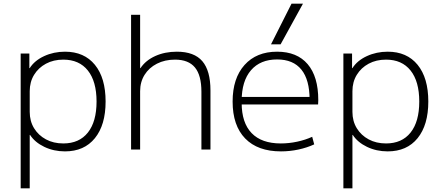

<svg xmlns="http://www.w3.org/2000/svg" viewBox="-20 -810 2386 1040"><path d="M332 -530Q436 -530 494 -459Q552 -388 552 -260Q552 -133 494 -61.5Q436 10 332 10Q271 10 220 -14.5Q169 -39 143 -79H141V210H92V-520H139V-441H141Q167 -482 219 -506Q271 -530 332 -530ZM323 -487Q270 -487 229 -465Q188 -443 164.5 -404.5Q141 -366 141 -316V-204Q141 -154 164.5 -115.5Q188 -77 229 -55Q270 -33 323 -33Q409 -33 456 -92Q503 -151 503 -260Q503 -369 456 -428Q409 -487 323 -487Z M690 0V-730H739V-441H741Q769 -483 821 -506.5Q873 -530 938 -530Q1032 -530 1076 -478.5Q1120 -427 1120 -320V0H1071V-313Q1071 -402 1036 -444.5Q1001 -487 928 -487Q873 -487 830 -465Q787 -443 763 -404.5Q739 -366 739 -316V0Z M1502 10Q1376 10 1308 -60Q1240 -130 1240 -260Q1240 -386 1304.5 -458Q1369 -530 1481 -530Q1589 -530 1646.5 -462.5Q1704 -395 1704 -268Q1704 -261 1703.5 -255Q1703 -249 1703 -244H1267V-285H1669L1657 -270Q1657 -378 1612.5 -433Q1568 -488 1481 -488Q1390 -488 1339.5 -429.5Q1289 -371 1289 -263V-253Q1289 -145 1343 -89Q1397 -33 1501 -33Q1545 -33 1589.5 -42.5Q1634 -52 1671 -69L1682 -28Q1643 -10 1596.5 0Q1550 10 1502 10ZM1500 -570H1448L1559 -790H1621Z M2080 -530Q2184 -530 2242 -459Q2300 -388 2300 -260Q2300 -133 2242 -61.5Q2184 10 2080 10Q2019 10 1968 -14.5Q1917 -39 1891 -79H1889V210H1840V-520H1887V-441H1889Q1915 -482 1967 -506Q2019 -530 2080 -530ZM2071 -487Q2018 -487 1977 -465Q1936 -443 1912.5 -404.5Q1889 -366 1889 -316V-204Q1889 -154 1912.5 -115.5Q1936 -77 1977 -55Q2018 -33 2071 -33Q2157 -33 2204 -92Q2251 -151 2251 -260Q2251 -369 2204 -428Q2157 -487 2071 -487Z"/></svg>

Font: M PLUS 1 Light
Style: Regular
Weight: 300
Designer: Coji Morishita
Foundry: UNDERFOREST DESIGN
Version: Version 1.001